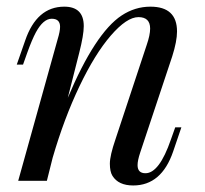

<svg xmlns="http://www.w3.org/2000/svg" viewBox="-20 -548 620 582"><path d="M383.8 14.2Q338.9 14.2 320.8 -15.1Q313 -27.8 313 -52Q313 -76.2 330.1 -126L424.8 -412.1Q435.1 -441.9 435.1 -461.4Q435.1 -496.1 399.7 -496.1Q364.3 -496.1 315.9 -440.2Q267.6 -384.3 220.9 -286.6Q174.3 -189 139.6 -69.8L122.1 0H35.2L154.8 -429.2Q162.1 -453.1 162.1 -466.8Q162.1 -491.2 136.7 -491.2Q111.3 -491.2 88.9 -450.2Q77.1 -428.2 63 -389.2L49.8 -352.1H30.8L56.2 -424.8Q91.3 -527.8 174.8 -527.8Q233.9 -527.8 233.9 -468.8Q233.9 -441.9 220.2 -388.2L185.5 -251.5Q268.6 -448.2 348.6 -501Q389.2 -527.8 436 -527.8Q516.6 -527.8 516.6 -452.6Q516.6 -422.9 502 -377L404.8 -85Q397 -61.5 397 -47.4Q397 -22.9 420.9 -22.9Q462.9 -22.9 498 -125L511.2 -162.1H529.8L504.9 -88.9Q469.7 14.2 383.8 14.2Z"/></svg>

Font: PlayfairDisplay-Italic
Style: Italic
Weight: 400
Italic angle: -14°
Designer: Claus Eggers Sørensen
Foundry: Claus Eggers Sørensen
Version: Version 1.002;PS 001.002;hotconv 1.0.70;makeotf.lib2.5.58329